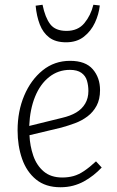

<svg xmlns="http://www.w3.org/2000/svg" viewBox="-20 -774 491 808"><path d="M275 -518Q340 -518 370.5 -482.5Q401 -447 401 -395Q401 -356 386.5 -329Q372 -302 348 -284Q324 -266 295.5 -255.5Q267 -245 238 -237L104 -205Q106 -160 120 -119Q134 -78 164 -52.5Q194 -27 242 -27Q267 -27 289 -33Q311 -39 334 -54.5Q357 -70 384 -95L408 -69Q392 -52 373 -37Q354 -22 333 -10.5Q312 1 287.5 7.5Q263 14 234 14Q172 14 132 -18.5Q92 -51 73 -105.5Q54 -160 54 -225Q54 -306 82 -372Q110 -438 159.5 -478Q209 -518 275 -518ZM352 -391Q352 -414 346 -434.5Q340 -455 322.5 -467.5Q305 -480 274 -480Q225 -480 187 -450Q149 -420 127.5 -367Q106 -314 103 -244L241 -278Q276 -286 300.5 -300.5Q325 -315 338.5 -338Q352 -361 352 -391ZM258 -596Q214 -596 187.5 -616Q161 -636 147.5 -671Q134 -706 130 -750L159 -754Q170 -700 191.5 -672Q213 -644 260 -644Q308 -644 335 -676.5Q362 -709 373 -754L400 -751Q396 -714 379.5 -678.5Q363 -643 333 -619.5Q303 -596 258 -596Z"/></svg>

Font: Literata 18pt ExtraLight
Style: Italic
Weight: 250
Italic angle: -2°
Designer: Latin by Veronika Burian and Jose Scaglione. Greek by Irene Vlachou. Cyrillic by Vera Evstafieva
Foundry: TypeTogether
Version: Version 3.103;gftools[0.9.29]